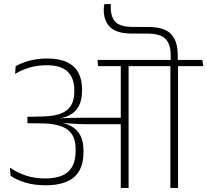

<svg xmlns="http://www.w3.org/2000/svg" viewBox="-20 -922 1017 942"><path d="M523.5 -886.5Q523.5 -887.5 523.5 -894Q523.5 -900.5 523.5 -902H492Q490.5 -895 489.8 -888Q489 -881 489 -873.5Q489 -819 520.5 -788.5Q552 -758 624 -757.5L707 -757Q768.5 -756.5 793 -730.2Q817.5 -704 817.5 -651V-620H852V-652Q852 -719 820 -754Q788 -789 711 -789.5L629.5 -790Q570 -790.5 546.8 -814Q523.5 -837.5 523.5 -886.5ZM733.5 -597.5 730 -628H458L461.5 -597.5ZM572.5 0H611V-609H572.5ZM28.5 -99.5 32 -59.5Q65.5 -37 108.5 -25Q151.5 -13 205 -13Q296.5 -13 343 -52.5Q389.5 -92 389.5 -174.5V-185.5Q389.5 -229 373.5 -258.8Q357.5 -288.5 325.2 -305.2Q293 -322 243.5 -326.5L243 -338Q289.5 -340.5 320.5 -356.5Q351.5 -372.5 367 -402.5Q382.5 -432.5 382.5 -476V-484Q382.5 -532 364.5 -565.5Q346.5 -599 308.5 -617Q270.5 -635 211.5 -635Q166.5 -635 128 -625.2Q89.5 -615.5 57 -597.5L54 -559.5Q91.5 -581.5 129.5 -591.8Q167.5 -602 209 -602Q280 -602 312.2 -570.2Q344.5 -538.5 344.5 -480V-472Q344.5 -430.5 328.2 -404Q312 -377.5 277.5 -364.5Q243 -351.5 188 -350.5L114.5 -349V-317.5L191.5 -316.5Q245.5 -315.5 281 -302.2Q316.5 -289 333.8 -262Q351 -235 351 -192V-180.5Q351 -133.5 334 -103.8Q317 -74 283.8 -60.2Q250.5 -46.5 202 -46.5Q151.5 -46.5 109 -60Q66.5 -73.5 28.5 -99.5ZM239 -342V-322.5L280 -316L281 -320Q304.5 -317.5 326.5 -315.8Q348.5 -314 372.5 -313.2Q396.5 -312.5 424.5 -312.5H588.5V-344.5H424Q395.5 -344.5 370.8 -344.2Q346 -344 322.2 -343.5Q298.5 -343 272.5 -341.5L272 -345ZM853.5 0V-607.5H816V0ZM977 -597.5 973 -628H692L696.5 -597.5Z"/></svg>

Font: Anek Devanagari Medium ExtraLight
Style: Regular
Weight: 250
Version: Version 1.003